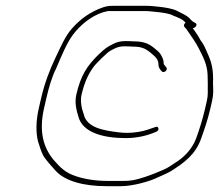

<svg xmlns="http://www.w3.org/2000/svg" viewBox="-20 -645 752 659"><path d="M616.9 -567C611.2 -562.3 609.7 -557.7 612.7 -553L619.1 -546C625 -536.8 638.8 -518.1 644.5 -509L653.3 -495C656.2 -490.3 658.9 -485.5 661.4 -480.5C675.4 -452.6 691.9 -424.5 692.6 -386L693.2 -356C692.5 -333.2 695.1 -320.8 689.8 -298L683.1 -269C675.5 -236 663.9 -199.1 653.2 -170C639.3 -132.6 610.2 -103.7 580.9 -86C567.1 -76.7 556.4 -69.2 542.5 -63C518.8 -53.4 508.1 -47.7 475.5 -37C442.5 -26.5 430.3 -24 400.5 -24H349.5C308 -24 270.6 -30.3 241.2 -40C203.1 -52.6 187.6 -69.8 164.2 -96C130.1 -137 112.2 -191.6 131.5 -275L138.9 -307C147 -342.3 157.9 -381.5 172.7 -410C191.4 -453.5 211.8 -506.4 240.2 -538C267.5 -569.5 306.2 -598.6 350.1 -607H479.1C485.1 -607 491.1 -606.7 496.9 -606L516.4 -604C537.1 -601.9 560.8 -599.3 575.4 -591C591 -584.8 607.7 -579 616.9 -567ZM641.5 -548C652 -549.5 659.2 -561.2 650.7 -566C644.4 -569.5 641 -570.8 635.2 -577C623.3 -592.4 605.3 -597.8 587.4 -608C570.3 -615.9 546 -619.7 523.6 -622L504.1 -624C496.9 -624.7 490 -625 483.3 -625H368.3C353.5 -625 346.8 -623.9 334.1 -620C290.8 -605 256.6 -580.7 226.8 -547C203.5 -520.7 187.5 -482.4 170 -446C150.4 -405.3 132.7 -358.3 120.9 -307L113.3 -274C103.1 -229.9 102.7 -188.9 110.7 -159C115.5 -144.4 120.9 -125.3 128.2 -111.5C135 -98.7 160.7 -70 169.9 -60C202.8 -23.1 267.4 -6 345.4 -6H396.4C434.3 -6 494.7 -22.2 523.5 -37C541 -44.8 552.1 -49.2 567.4 -58C608.7 -84.4 650.1 -112.7 669.8 -168C680.6 -197.8 693.4 -235.5 701.1 -269L707.8 -298C713.6 -323.2 711.6 -336.5 711.1 -360C712.7 -400.4 708 -426.1 695.8 -454L687.3 -473.5C681.6 -486.7 676.9 -495.6 668.8 -506L660.3 -521C657.4 -525.7 653.4 -531.7 648.4 -539ZM550.6 -414C548.1 -417.3 542 -423.3 541.6 -427C542.8 -438.4 535.9 -451.1 531 -459C524.3 -469.4 515.1 -474.3 505.5 -483C489.7 -495.5 471.7 -503 440.1 -503C430.3 -503.7 420.7 -504 411.4 -504C392 -504 380.9 -500.5 368.1 -494C346.7 -483.2 341.5 -479.8 317.5 -457C278.3 -418.3 257.2 -386.3 241.9 -320C235.3 -291.5 243.1 -263.9 249.3 -244C263.7 -190.7 332.5 -171 411.5 -171C451 -171 487.2 -179.8 516.6 -193C528.2 -197 525.2 -214.3 513.3 -209L487.2 -200C468.1 -193.4 440.9 -189 416.6 -189C407.3 -189 398.4 -189.5 390 -190.5C332.2 -197.3 277.6 -207.3 267.4 -253C261.4 -269.2 254.3 -295.9 259.9 -320C269.1 -359.8 282.2 -389.5 300.8 -415C306.7 -424.3 348.4 -465.4 357.5 -470C373.5 -478.7 384.9 -486 407.2 -486C416.5 -486 426.1 -485.7 436 -485C465.1 -485 477.7 -478.5 492 -468C504.2 -456.9 524.5 -445.3 523.9 -424C523.6 -413.7 529.3 -406.4 535.3 -400C542.8 -392 558.1 -406 550.6 -414Z"/></svg>

Font: HoneyBee
Style: BLnIt
Weight: 100
Foundry: Cannot Into Space Fonts
Version: Version 0.89